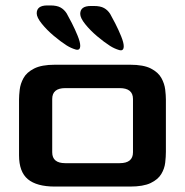

<svg xmlns="http://www.w3.org/2000/svg" viewBox="-20 -686 680 706"><path d="M182 0Q115 0 82.5 -27Q50 -54 50 -115V-320Q50 -335 52.5 -356.5Q55 -378 66.5 -399Q78 -420 105.5 -434Q133 -448 182 -448H458Q508 -448 535 -434Q562 -420 573.5 -399Q585 -378 587.5 -356.5Q590 -335 590 -320V-128Q590 -110 587.5 -88Q585 -66 573 -46Q561 -26 534 -13Q507 0 458 0ZM220 -86H420Q469 -86 469 -126V-322Q469 -362 420 -362H220Q172 -362 172 -322V-126Q172 -86 220 -86ZM275 -518Q275 -531 265.5 -554.5Q256 -578 244 -601.5Q232 -625 225 -637Q216 -651 202.5 -658.5Q189 -666 165 -666H154Q115 -666 115 -637Q115 -622 133.5 -599Q152 -576 177.5 -554.5Q203 -533 225 -519Q241 -509 258 -504Q275 -499 275 -518ZM435 -516Q435 -529 425.5 -552.5Q416 -576 404 -599.5Q392 -623 385 -635Q376 -649 362.5 -656.5Q349 -664 325 -664H314Q275 -664 275 -635Q275 -620 293.5 -597Q312 -574 337.5 -552.5Q363 -531 385 -517Q401 -507 418 -502Q435 -497 435 -516Z"/></svg>

Font: Goldman
Style: Regular
Weight: 400
Designer: Jaikishan Patel
Version: Version 1.000; ttfautohint (v1.8.3)